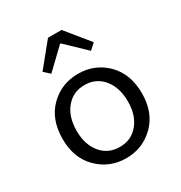

<svg xmlns="http://www.w3.org/2000/svg" viewBox="-175 -867 950 1006"><g transform="rotate(-30 300.0 -364.0)"><path d="M60 -242Q60 -360 129.5 -429Q199 -498 300 -498Q401 -498 470.5 -429Q540 -360 540 -242Q540 -126 470 -57Q400 12 300 12Q200 12 130 -57Q60 -126 60 -242ZM455 -242Q455 -326 412.5 -378Q370 -430 300 -430Q230 -430 187.5 -378Q145 -326 145 -242Q145 -159 187.5 -107.5Q230 -56 300 -56Q370 -56 412.5 -107.5Q455 -159 455 -242ZM180 -568 145 -600 259 -740H341L455 -600L420 -568L302 -681H298Z"/></g></svg>

Font: TypoPRO Source Code Pro
Style: Regular
Weight: 400
Monospace: yes
Designer: Paul D. Hunt, Teo Tuominen
Foundry: Adobe Systems Incorporated
Version: Version 2.010;PS 1.0;hotconv 1.0.84;makeotf.lib2.5.63406